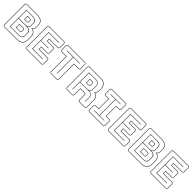

<svg xmlns="http://www.w3.org/2000/svg" viewBox="503 -2565 4410 4410"><g transform="rotate(45 2708.0 -360.0)"><path d="M105 10Q81 10 70 -1Q59 -12 59 -36V-684Q59 -708 70 -719Q81 -730 105 -730H424Q528 -730 577 -689.5Q626 -649 626 -567V-519Q626 -483 616 -458Q606 -433 586 -417Q640 -404 666.5 -365Q693 -326 693 -256V-164Q693 -76 643.5 -33Q594 10 489 10ZM489 0Q588 0 635.5 -40Q683 -80 683 -164V-256Q683 -329 652 -367Q621 -405 557 -411Q587 -424 601.5 -450.5Q616 -477 616 -519V-567Q616 -645 569 -682.5Q522 -720 424 -720H105Q86 -720 77.5 -711.5Q69 -703 69 -684V-36Q69 -17 77.5 -8.5Q86 0 105 0ZM449 -90H180V-630H383Q424 -630 450 -621.5Q476 -613 490 -598.5Q504 -584 509 -565Q514 -546 514 -524V-460Q514 -430 503.5 -405Q493 -380 450 -369Q491 -369 517 -360.5Q543 -352 557 -336.5Q571 -321 575.5 -300Q580 -279 580 -254V-190Q580 -168 575 -149.5Q570 -131 556.5 -118Q543 -105 517 -97.5Q491 -90 449 -90ZM383 -620H190V-369H383Q424 -369 448 -376.5Q472 -384 484.5 -396.5Q497 -409 500.5 -425.5Q504 -442 504 -460V-524Q504 -564 481 -592Q458 -620 383 -620ZM294 -550H379Q398 -550 407.5 -540Q417 -530 417 -510V-482Q417 -462 407.5 -452Q398 -442 379 -442H294ZM379 -540H304V-452H379Q394 -452 400.5 -459.5Q407 -467 407 -482V-510Q407 -525 400.5 -532.5Q394 -540 379 -540ZM450 -359H190V-100H449Q524 -100 547 -124.5Q570 -149 570 -190V-254Q570 -299 547.5 -329Q525 -359 450 -359ZM294 -288H424Q443 -288 452.5 -278.5Q462 -269 462 -249V-210Q462 -190 452.5 -180Q443 -170 424 -170H294ZM424 -278H304V-180H424Q439 -180 445.5 -187.5Q452 -195 452 -210V-249Q452 -264 445 -271Q438 -278 424 -278Z M830 10Q806 10 795 -1Q784 -12 784 -36V-684Q784 -708 795 -719Q806 -730 830 -730H1294Q1318 -730 1329 -719Q1340 -708 1340 -684V-567Q1340 -543 1329 -532Q1318 -521 1294 -521H1028V-464H1213Q1237 -464 1248 -453Q1259 -442 1259 -418V-311Q1259 -287 1248 -276Q1237 -265 1213 -265H1028V-199H1294Q1318 -199 1329 -188Q1340 -177 1340 -153V-36Q1340 -12 1329 -1Q1318 10 1294 10ZM1294 0Q1313 0 1321.5 -8.5Q1330 -17 1330 -36V-153Q1330 -172 1321.5 -180.5Q1313 -189 1294 -189H1018V-275H1213Q1232 -275 1240.5 -283.5Q1249 -292 1249 -311V-418Q1249 -437 1240.5 -445.5Q1232 -454 1213 -454H1018V-531H1294Q1313 -531 1321.5 -539.5Q1330 -548 1330 -567V-684Q1330 -703 1321.5 -711.5Q1313 -720 1294 -720H830Q811 -720 802.5 -711.5Q794 -703 794 -684V-36Q794 -17 802.5 -8.5Q811 0 830 0ZM1240 -100V-90H903V-630H1240V-620H913V-369H1159V-359H913V-100Z M1626 10Q1602 10 1591 -1Q1580 -12 1580 -36V-517H1443Q1419 -517 1408 -528Q1397 -539 1397 -563V-684Q1397 -708 1408 -719Q1419 -730 1443 -730H1971Q1995 -730 2006 -719Q2017 -708 2017 -684V-563Q2017 -539 2006 -528Q1995 -517 1971 -517H1834V-36Q1834 -12 1823 -1Q1812 10 1788 10ZM1788 0Q1807 0 1815.5 -8.5Q1824 -17 1824 -36V-527H1971Q1990 -527 1998.5 -535.5Q2007 -544 2007 -563V-684Q2007 -703 1998.5 -711.5Q1990 -720 1971 -720H1443Q1424 -720 1415.5 -711.5Q1407 -703 1407 -684V-563Q1407 -544 1415.5 -535.5Q1424 -527 1443 -527H1590V-36Q1590 -17 1598.5 -8.5Q1607 0 1626 0ZM1702 -90V-620H1497V-630H1917V-620H1712V-90Z M2440 -620H2222V-331H2440Q2502 -331 2523 -361Q2544 -391 2544 -446V-516Q2544 -562 2518.5 -591Q2493 -620 2440 -620ZM2330 -540H2405Q2431 -540 2440 -526.5Q2449 -513 2449 -493V-459Q2449 -439 2440 -425.5Q2431 -412 2405 -412H2330ZM2405 -530H2340V-422H2405Q2426 -422 2432.5 -432.5Q2439 -443 2439 -459V-493Q2439 -509 2432.5 -519.5Q2426 -530 2405 -530ZM2222 -90H2212V-630H2440Q2498 -630 2526 -597.5Q2554 -565 2554 -516V-447Q2554 -401 2542 -371.5Q2530 -342 2494 -331H2505Q2566 -331 2596 -303.5Q2626 -276 2626 -224V-90H2616V-224Q2616 -273 2589 -297.5Q2562 -322 2505 -322H2222ZM2294 0Q2313 0 2321.5 -8.5Q2330 -17 2330 -36V-232H2470Q2491 -232 2499.5 -221.5Q2508 -211 2508 -189V-36Q2508 -17 2516.5 -8.5Q2525 0 2544 0H2699Q2718 0 2726.5 -8.5Q2735 -17 2735 -36V-248Q2735 -311 2701.5 -349Q2668 -387 2614 -393Q2645 -406 2657.5 -435.5Q2670 -465 2670 -507V-553Q2670 -627 2627.5 -673.5Q2585 -720 2473 -720H2140Q2121 -720 2112.5 -711.5Q2104 -703 2104 -684V-36Q2104 -17 2112.5 -8.5Q2121 0 2140 0ZM2294 10H2140Q2116 10 2105 -1Q2094 -12 2094 -36V-684Q2094 -708 2105 -719Q2116 -730 2140 -730H2473Q2592 -730 2636 -680.5Q2680 -631 2680 -553V-507Q2680 -470 2671 -442.5Q2662 -415 2641 -398Q2688 -385 2716.5 -346Q2745 -307 2745 -248V-36Q2745 -12 2734 -1Q2723 10 2699 10H2544Q2520 10 2509 -1Q2498 -12 2498 -36V-189Q2498 -205 2492 -213.5Q2486 -222 2470 -222H2340V-36Q2340 -12 2329 -1Q2318 10 2294 10Z M2867 10Q2843 10 2832 -1Q2821 -12 2821 -36V-155Q2821 -179 2832 -190Q2843 -201 2867 -201H2956V-517H2867Q2843 -517 2832 -528Q2821 -539 2821 -563V-684Q2821 -708 2832 -719Q2843 -730 2867 -730H3293Q3317 -730 3328 -719Q3339 -708 3339 -684V-563Q3339 -539 3328 -528Q3317 -517 3293 -517H3206V-201H3293Q3317 -201 3328 -190Q3339 -179 3339 -155V-36Q3339 -12 3328 -1Q3317 10 3293 10ZM2867 0H3293Q3312 0 3320.5 -8.5Q3329 -17 3329 -36V-155Q3329 -174 3320.5 -182.5Q3312 -191 3293 -191H3196V-527H3293Q3312 -527 3320.5 -535.5Q3329 -544 3329 -563V-684Q3329 -703 3320.5 -711.5Q3312 -720 3293 -720H2867Q2848 -720 2839.5 -711.5Q2831 -703 2831 -684V-563Q2831 -544 2839.5 -535.5Q2848 -527 2867 -527H2966V-191H2867Q2848 -191 2839.5 -182.5Q2831 -174 2831 -155V-36Q2831 -17 2839.5 -8.5Q2848 0 2867 0ZM3239 -90H2921V-100H3076V-620H2921V-630H3239V-620H3086V-100H3239Z M3488 10Q3464 10 3453 -1Q3442 -12 3442 -36V-684Q3442 -708 3453 -719Q3464 -730 3488 -730H3952Q3976 -730 3987 -719Q3998 -708 3998 -684V-567Q3998 -543 3987 -532Q3976 -521 3952 -521H3686V-464H3871Q3895 -464 3906 -453Q3917 -442 3917 -418V-311Q3917 -287 3906 -276Q3895 -265 3871 -265H3686V-199H3952Q3976 -199 3987 -188Q3998 -177 3998 -153V-36Q3998 -12 3987 -1Q3976 10 3952 10ZM3952 0Q3971 0 3979.5 -8.5Q3988 -17 3988 -36V-153Q3988 -172 3979.5 -180.5Q3971 -189 3952 -189H3676V-275H3871Q3890 -275 3898.5 -283.5Q3907 -292 3907 -311V-418Q3907 -437 3898.5 -445.5Q3890 -454 3871 -454H3676V-531H3952Q3971 -531 3979.5 -539.5Q3988 -548 3988 -567V-684Q3988 -703 3979.5 -711.5Q3971 -720 3952 -720H3488Q3469 -720 3460.5 -711.5Q3452 -703 3452 -684V-36Q3452 -17 3460.5 -8.5Q3469 0 3488 0ZM3898 -100V-90H3561V-630H3898V-620H3571V-369H3817V-359H3571V-100Z M4142 10Q4118 10 4107 -1Q4096 -12 4096 -36V-684Q4096 -708 4107 -719Q4118 -730 4142 -730H4461Q4565 -730 4614 -689.5Q4663 -649 4663 -567V-519Q4663 -483 4653 -458Q4643 -433 4623 -417Q4677 -404 4703.5 -365Q4730 -326 4730 -256V-164Q4730 -76 4680.5 -33Q4631 10 4526 10ZM4526 0Q4625 0 4672.5 -40Q4720 -80 4720 -164V-256Q4720 -329 4689 -367Q4658 -405 4594 -411Q4624 -424 4638.5 -450.5Q4653 -477 4653 -519V-567Q4653 -645 4606 -682.5Q4559 -720 4461 -720H4142Q4123 -720 4114.5 -711.5Q4106 -703 4106 -684V-36Q4106 -17 4114.5 -8.5Q4123 0 4142 0ZM4486 -90H4217V-630H4420Q4461 -630 4487 -621.5Q4513 -613 4527 -598.5Q4541 -584 4546 -565Q4551 -546 4551 -524V-460Q4551 -430 4540.5 -405Q4530 -380 4487 -369Q4528 -369 4554 -360.5Q4580 -352 4594 -336.5Q4608 -321 4612.5 -300Q4617 -279 4617 -254V-190Q4617 -168 4612 -149.5Q4607 -131 4593.5 -118Q4580 -105 4554 -97.5Q4528 -90 4486 -90ZM4420 -620H4227V-369H4420Q4461 -369 4485 -376.5Q4509 -384 4521.5 -396.5Q4534 -409 4537.5 -425.5Q4541 -442 4541 -460V-524Q4541 -564 4518 -592Q4495 -620 4420 -620ZM4331 -550H4416Q4435 -550 4444.5 -540Q4454 -530 4454 -510V-482Q4454 -462 4444.5 -452Q4435 -442 4416 -442H4331ZM4416 -540H4341V-452H4416Q4431 -452 4437.5 -459.5Q4444 -467 4444 -482V-510Q4444 -525 4437.5 -532.5Q4431 -540 4416 -540ZM4487 -359H4227V-100H4486Q4561 -100 4584 -124.5Q4607 -149 4607 -190V-254Q4607 -299 4584.5 -329Q4562 -359 4487 -359ZM4331 -288H4461Q4480 -288 4489.5 -278.5Q4499 -269 4499 -249V-210Q4499 -190 4489.5 -180Q4480 -170 4461 -170H4331ZM4461 -278H4341V-180H4461Q4476 -180 4482.5 -187.5Q4489 -195 4489 -210V-249Q4489 -264 4482 -271Q4475 -278 4461 -278Z M4867 10Q4843 10 4832 -1Q4821 -12 4821 -36V-684Q4821 -708 4832 -719Q4843 -730 4867 -730H5331Q5355 -730 5366 -719Q5377 -708 5377 -684V-567Q5377 -543 5366 -532Q5355 -521 5331 -521H5065V-464H5250Q5274 -464 5285 -453Q5296 -442 5296 -418V-311Q5296 -287 5285 -276Q5274 -265 5250 -265H5065V-199H5331Q5355 -199 5366 -188Q5377 -177 5377 -153V-36Q5377 -12 5366 -1Q5355 10 5331 10ZM5331 0Q5350 0 5358.5 -8.5Q5367 -17 5367 -36V-153Q5367 -172 5358.5 -180.5Q5350 -189 5331 -189H5055V-275H5250Q5269 -275 5277.5 -283.5Q5286 -292 5286 -311V-418Q5286 -437 5277.5 -445.5Q5269 -454 5250 -454H5055V-531H5331Q5350 -531 5358.5 -539.5Q5367 -548 5367 -567V-684Q5367 -703 5358.5 -711.5Q5350 -720 5331 -720H4867Q4848 -720 4839.5 -711.5Q4831 -703 4831 -684V-36Q4831 -17 4839.5 -8.5Q4848 0 4867 0ZM5277 -100V-90H4940V-630H5277V-620H4950V-369H5196V-359H4950V-100Z"/></g></svg>

Font: Bungee Outline
Style: Regular
Weight: 400
Designer: David Jonathan Ross
Foundry: David Jonathan Ross
Version: Version 1.000;PS 1.0;hotconv 1.0.72;makeotf.lib2.5.5900